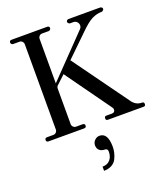

<svg xmlns="http://www.w3.org/2000/svg" viewBox="-172 -804 1057 1218"><g transform="rotate(-20 356.5 -195.0)"><path d="M51 0Q36 0 36 -14Q36 -28 51 -28H94Q105 -28 112.5 -36Q120 -44 120 -55V-630Q120 -641 112.5 -649Q105 -657 94 -657H51Q45 -657 40.5 -661.5Q36 -666 36 -672Q36 -686 51 -686H291Q306 -686 306 -672Q306 -667 301.5 -662Q297 -657 291 -657H246Q235 -657 227.5 -649Q220 -641 220 -630V-330L481 -600Q491 -610 491 -623Q491 -637 481.5 -647Q472 -657 457 -657H435Q430 -657 425 -662Q420 -667 420 -672Q420 -678 424.5 -682Q429 -686 435 -686H648Q654 -686 659 -682Q664 -678 664 -672Q664 -667 658.5 -662Q653 -657 648 -657Q615 -657 582.5 -641Q550 -625 497 -572L357 -436L626 -64Q651 -28 693 -28Q706 -28 706 -14Q706 0 693 0H451Q438 0 438 -14Q438 -28 451 -28H488Q510 -28 510 -48Q510 -57 504 -64L286 -368L226 -312Q220 -304 220 -297V-55Q220 -44 228 -36Q236 -28 246 -28H291Q306 -28 306 -14Q306 0 291 0ZM318 296V268Q351 268 369.5 247Q388 226 388 192Q388 171 369 171Q347 171 333 159Q319 147 319 125Q319 106 333 91.5Q347 77 366 77Q422 77 422 171Q422 191 417.5 210.5Q413 230 403 250.5Q393 271 371 283.5Q349 296 318 296Z"/></g></svg>

Font: HK Venetian
Style: Regular
Weight: 400
Designer: Alfredo Marco Pradil
Foundry: Alfredo Marco Pradil
Version: Version 1.000;PS 001.000;hotconv 1.0.88;makeotf.lib2.5.64775